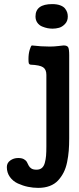

<svg xmlns="http://www.w3.org/2000/svg" viewBox="-20 -747 384 932"><path d="M235.4 -607.9Q223.6 -607.9 211.4 -610.1Q199.2 -612.3 184.8 -618.2Q170.4 -624 161.4 -636.7Q152.3 -649.4 152.3 -667Q152.3 -727.1 233.4 -727.1Q256.3 -727.1 272.2 -721.2Q288.1 -715.3 295.7 -705.6Q303.2 -695.8 306.2 -686.5Q309.1 -677.2 309.1 -666.5Q309.1 -644.5 295.4 -630.4Q281.7 -616.2 266.4 -612.1Q251 -607.9 235.4 -607.9ZM315.9 -478.5V-75.2Q315.9 -42.5 313.7 -15.4Q311.5 11.7 305.7 40.3Q299.8 68.8 288.8 90.3Q277.8 111.8 261.7 129.2Q245.6 146.5 221.2 155.8Q196.8 165 165.5 165Q140.6 165 116 159.9Q91.3 154.8 67.1 143.8Q43 132.8 28.1 112.1Q13.2 91.3 13.2 64Q13.2 43.9 29.8 32Q46.4 20 68.4 20Q85.9 20 96.2 25.9Q106.4 31.7 110.8 40Q115.2 48.3 119.1 56.6Q123 64.9 132.1 70.8Q141.1 76.7 157.2 76.7Q172.9 76.7 182.9 68.6Q192.9 60.5 197.5 43.7Q202.1 26.9 203.6 9Q205.1 -8.8 205.1 -36.6V-383.8Q205.1 -409.7 189.2 -420.4Q173.3 -431.2 127.9 -433.1Q121.6 -434.6 119.9 -439.5Q118.2 -444.3 118.2 -460.4Q118.2 -484.9 123.8 -504.2Q129.4 -523.4 134.3 -526.4Q179.7 -521 221.7 -521Q242.2 -521 264.6 -523.7Q287.1 -526.4 288.6 -526.4Q305.7 -526.4 310.8 -517.8Q315.9 -509.3 315.9 -478.5Z"/></svg>

Font: Coustard
Style: Regular
Weight: 400
Foundry: vernon adams
Version: Version 1.000